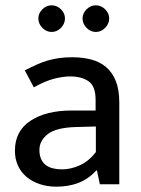

<svg xmlns="http://www.w3.org/2000/svg" viewBox="-20 -692 529 721"><path d="M73 -428Q97 -440 118 -449.5Q139 -459 160 -465Q181 -471 203 -474Q225 -477 251 -477Q290 -477 322.5 -468.5Q355 -460 378.5 -440Q402 -420 415 -387.5Q428 -355 428 -306V0H355L344 -52H342Q311 -19 274 -5Q237 9 192 9Q158 9 129.5 -0.5Q101 -10 80 -27.5Q59 -45 47.5 -70Q36 -95 36 -126Q36 -200 94.5 -238.5Q153 -277 249 -277H339V-317Q339 -368 313 -386.5Q287 -405 243 -405Q217 -405 183.5 -396.5Q150 -388 107 -364ZM340 -217 266 -215Q191 -213 159.5 -188.5Q128 -164 128 -129Q128 -108 135 -93.5Q142 -79 153.5 -71Q165 -63 180.5 -59.5Q196 -56 213 -56Q246 -56 280 -71.5Q314 -87 340 -121ZM124 -623Q124 -642 139 -657Q154 -672 174 -672Q194 -672 209 -657Q224 -642 224 -623Q224 -603 209 -587.5Q194 -572 174 -572Q154 -572 139 -587.5Q124 -603 124 -623ZM290 -623Q290 -642 305 -657Q320 -672 340 -672Q360 -672 375 -657Q390 -642 390 -623Q390 -603 375 -587.5Q360 -572 340 -572Q320 -572 305 -587.5Q290 -603 290 -623Z"/></svg>

Font: Mukta Mahee
Style: Regular
Weight: 400
Designer: Shuchita Grover, Noopur Datye, Girish Dalvi, Yashodeep Gholap
Foundry: Ek Type
Version: Version 2.538;PS 1.000;hotconv 16.6.51;makeotf.lib2.5.65220;